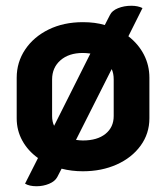

<svg xmlns="http://www.w3.org/2000/svg" viewBox="-20 -586 577 667"><path d="M499 -316V-175Q499 -122 468.5 -80Q438 -38 385.5 -14.5Q333 9 268 9Q229 9 194 0L179 29Q171 44 150.5 52.5Q130 61 107 61Q82 61 67 52L112 -37Q77 -62 57.5 -97.5Q38 -133 38 -175V-316Q38 -370 67.5 -414Q97 -458 149 -483.5Q201 -509 268 -509Q311 -509 344 -499L362 -534Q369 -549 390 -557.5Q411 -566 436 -566Q459 -566 475 -558L426 -460Q461 -433 480 -396Q499 -359 499 -316ZM168 -149 294 -400Q278 -402 268 -402Q219 -402 190 -376.5Q161 -351 161 -310V-183Q161 -163 168 -149ZM375 -310Q375 -331 368 -346L244 -100Q258 -98 268 -98Q318 -98 346.5 -121Q375 -144 375 -183Z"/></svg>

Font: K2D
Style: Bold
Weight: 700
Designer: Katatrad Aksorn Co.,Ltd.
Foundry: Cadson Demak Co.,Ltd.
Version: Version 1.000; ttfautohint (v1.6)